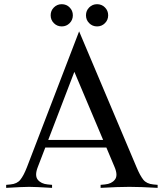

<svg xmlns="http://www.w3.org/2000/svg" viewBox="-20 -909 792 929"><path d="M466.8 0V-14.6L487.8 -16.6Q520 -19.5 535.6 -39.6Q551.8 -59.1 534.7 -100.1L494.6 -195.3H199.2L162.6 -100.1Q147 -59.6 162.6 -39.6Q178.7 -19.5 210.9 -16.6L231.9 -14.6V0Q150.4 -4.9 121.1 -4.9Q91.3 -4.9 9.8 0V-14.6L30.8 -16.6Q63 -19.5 78.6 -39.6Q94.7 -59.6 110.4 -100.1L362.8 -757.3L640.6 -100.1Q657.2 -60.1 673.3 -39.6Q689.5 -19.5 721.7 -16.6L742.7 -14.6V0Q661.1 -4.9 606 -4.9Q551.3 -4.9 466.8 0ZM479 -231.9 339.8 -561.5 213.4 -231.9ZM240.7 -796.9Q225.1 -812.5 225.1 -835Q225.1 -857.4 240.7 -873Q256.3 -888.7 278.8 -888.7Q301.3 -888.7 316.9 -873Q332.5 -857.4 332.5 -835Q332.5 -812.5 316.9 -796.9Q301.3 -781.2 278.8 -781.2Q256.3 -781.2 240.7 -796.9ZM411.6 -796.9Q396 -812.5 396 -835Q396 -857.4 411.6 -873Q427.2 -888.7 449.7 -888.7Q472.2 -888.7 487.8 -873Q503.4 -857.4 503.4 -835Q503.4 -812.5 487.8 -796.9Q472.2 -781.2 449.7 -781.2Q427.2 -781.2 411.6 -796.9Z"/></svg>

Font: Flanker
Style: Regular
Weight: 400
Designer: Flanker
Foundry: Flanker
Version: Version 2.027